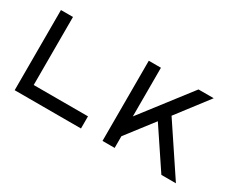

<svg xmlns="http://www.w3.org/2000/svg" viewBox="-96 -1076 1775 1452"><g transform="rotate(30 791.0 -350.0)"><path d="M676 -106V0H97V-700H202V-106Z M1505 0H1378L1152 -338L970 -102V0H864V-700H970V-275L1298 -700H1431L1221 -426Z"/></g></svg>

Font: Teller
Style: Regular
Weight: 400
Version: Version 3.020;FEAKit 1.0